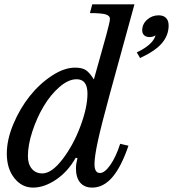

<svg xmlns="http://www.w3.org/2000/svg" viewBox="-20 -850 793 880"><path d="M410.2 -485.8 467.8 -691.9Q483.9 -751.5 483.9 -763.2Q483.9 -778.3 463.9 -784.2Q443.8 -790 392.1 -790L402.8 -830.1H596.2L484.9 -424.8Q443.8 -274.4 428.5 -203.1Q413.1 -131.8 413.1 -98.1Q413.1 -57.1 438 -57.1Q460 -57.1 485.8 -94.2Q511.7 -131.3 530.8 -190.9L568.8 -182.1Q535.2 -84 494.4 -37.1Q453.6 9.8 402.8 9.8Q366.7 9.8 347.4 -13.2Q328.1 -36.1 328.1 -79.1Q328.1 -98.6 335 -125L327.1 -127Q291 -63 236.8 -26.6Q182.6 9.8 131.8 9.8Q80.1 9.8 45.7 -33.7Q11.2 -77.1 11.2 -146Q11.2 -209.5 41 -280.8Q70.8 -352.1 115.7 -408.7Q160.6 -465.3 217.3 -502.7Q273.9 -540 324.2 -540Q356.9 -540 374.3 -528.1Q391.6 -516.1 410.2 -485.8ZM331.1 -486.8Q293.5 -486.8 252.4 -451.2Q211.4 -415.5 180.2 -363Q148.9 -310.5 128.4 -248Q107.9 -185.5 107.9 -133.8Q107.9 -98.1 125.7 -76.7Q143.6 -55.2 173.8 -55.2Q216.8 -55.2 266.6 -120.1Q316.4 -185.1 348.6 -271.5Q380.9 -357.9 380.9 -420.9Q380.9 -486.8 331.1 -486.8ZM622.1 -584 606.9 -609.9Q681.6 -645.5 692.9 -688Q682.1 -680.2 665 -680.2Q649.4 -680.2 640.6 -688.5Q631.8 -696.8 631.8 -710.9Q631.8 -739.7 654.3 -759.8Q676.8 -779.8 707 -779.8Q729.5 -779.8 741.2 -767.6Q752.9 -755.4 752.9 -732.9Q752.9 -689 722.7 -652.8Q692.4 -616.7 622.1 -584Z"/></svg>

Font: Libre Baskerville
Style: Italic
Weight: 400
Designer: Pablo Impallari, Rodrigo Fuenzalida
Foundry: Pablo Impallari, Rodrigo Fuenzalida
Version: Version 1.000